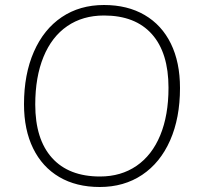

<svg xmlns="http://www.w3.org/2000/svg" viewBox="-20 -740 799 768"><path d="M76 -323Q76 -443 115.5 -533Q155 -623 227 -671.5Q299 -720 396 -720Q490 -720 558.5 -680Q627 -640 663.5 -565.5Q700 -491 700 -388Q700 -268 660.5 -178.5Q621 -89 548.5 -40.5Q476 8 379 8Q285 8 217 -32Q149 -72 112.5 -146.5Q76 -221 76 -323ZM654 -389Q654 -529 587.5 -603.5Q521 -678 396 -678Q311 -678 249 -635.5Q187 -593 154 -512.5Q121 -432 121 -322Q121 -183 188 -108.5Q255 -34 380 -34Q464 -34 526 -76.5Q588 -119 621 -199Q654 -279 654 -389Z"/></svg>

Font: Muli ExtraLight
Style: Italic
Weight: 275
Italic angle: -4.541°
Designer: Vernon Adams
Foundry: Vernon Adams
Version: Version 2.001